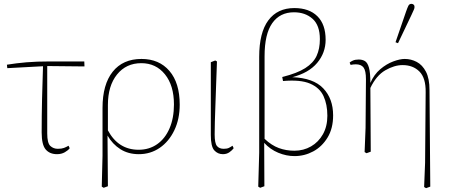

<svg xmlns="http://www.w3.org/2000/svg" viewBox="-20 -790 2341 1000"><path d="M18 -435 16 -453Q65 -461 117.5 -465.5Q170 -470 240 -470H419L420 -444L226 -446V-95Q226 -45 242 -30Q258 -15 281 -15Q301 -15 313 -19.5Q325 -24 337 -31L343 -18Q335 -7 317.5 3Q300 13 277 13Q239 13 218 -11.5Q197 -36 197 -100Q197 -186 199 -273Q201 -360 204 -445Z M542 -243V-111Q596 -10 702 -10Q757 -10 798.5 -39Q840 -68 863 -121.5Q886 -175 886 -246Q886 -345 839 -403Q792 -461 716 -461Q637 -461 589.5 -402Q542 -343 542 -243ZM510 182 514 21V-228Q514 -350 567 -416.5Q620 -483 717 -483Q809 -483 862.5 -420.5Q916 -358 916 -245Q916 -170 888 -111.5Q860 -53 812 -20Q764 13 703 13Q648 13 607 -13Q566 -39 540 -84L542 180L520 188Z M1141 13Q1114 13 1096 -7Q1078 -27 1078 -87V-466L1101 -475L1110 -470Q1107 -389 1105 -330.5Q1103 -272 1101.5 -229.5Q1100 -187 1099 -154Q1098 -121 1098 -90Q1098 -44 1110 -29.5Q1122 -15 1145 -15Q1162 -15 1171.5 -19.5Q1181 -24 1191 -31L1197 -18Q1190 -8 1175.5 2.5Q1161 13 1141 13Z M1358 -497V-67Q1394 -33 1432 -19Q1470 -5 1513 -5Q1561 -5 1600 -27.5Q1639 -50 1662 -91Q1685 -132 1685 -187Q1685 -246 1665 -289.5Q1645 -333 1595 -354.5Q1545 -376 1454 -368L1450 -389Q1527 -408 1569.5 -435Q1612 -462 1629 -499Q1646 -536 1646 -586Q1646 -658 1608 -692Q1570 -726 1511 -726Q1438 -726 1398 -669.5Q1358 -613 1358 -497ZM1325 182 1330 5V-494Q1330 -620 1377.5 -684Q1425 -748 1513 -748Q1590 -748 1633 -705.5Q1676 -663 1676 -583Q1676 -515 1632 -462.5Q1588 -410 1502 -388Q1612 -384 1663.5 -330Q1715 -276 1715 -189Q1715 -121 1686 -73.5Q1657 -26 1611.5 -1.5Q1566 23 1514 23Q1471 23 1429 5.5Q1387 -12 1356 -46L1357 180L1335 188Z M2189 184 2194 58 2197 -310Q2198 -384 2164.5 -417.5Q2131 -451 2077 -451Q2034 -451 1987 -424Q1940 -397 1909 -332L1911 0L1889 8L1879 2L1884 -124L1886 -377Q1886 -422 1873.5 -438.5Q1861 -455 1833 -455Q1820 -455 1806 -452L1801 -464Q1806 -469 1818 -474.5Q1830 -480 1848 -480Q1867 -480 1880.5 -472Q1894 -464 1901.5 -438Q1909 -412 1909 -358Q1928 -402 1960.5 -429.5Q1993 -457 2028 -470Q2063 -483 2088 -483Q2121 -483 2150.5 -467.5Q2180 -452 2198.5 -416.5Q2217 -381 2217 -321L2221 182L2199 190ZM2040 -570 2095 -730Q2102 -750 2107 -760Q2112 -770 2123 -770Q2129 -770 2134 -766Q2139 -762 2139 -754Q2139 -747 2135.5 -739.5Q2132 -732 2123 -712L2053 -565Z"/></svg>

Font: Source Serif 4 ExtraLight
Style: Regular
Weight: 200
Designer: Frank Grießhammer
Foundry: Adobe
Version: Version 4.005;hotconv 1.1.0;makeotfexe 2.6.0